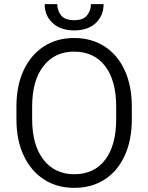

<svg xmlns="http://www.w3.org/2000/svg" viewBox="-20 -906 723 936"><path d="M622.6 -385.7V-325.2Q622.6 -222.2 587.9 -147Q553.2 -71.8 490.2 -31Q427.2 9.8 341.8 9.8Q258.3 9.8 194.8 -31Q131.3 -71.8 95.7 -147Q60.1 -222.2 60.1 -325.2V-385.7Q60.1 -488.8 95.5 -564Q130.9 -639.2 194.1 -679.9Q257.3 -720.7 340.8 -720.7Q426.3 -720.7 489.5 -679.9Q552.7 -639.2 587.6 -564Q622.6 -488.8 622.6 -385.7ZM546.4 -325.2V-386.7Q546.4 -513.2 492.4 -583.7Q438.5 -654.3 340.8 -654.3Q246.6 -654.3 191.7 -583.7Q136.7 -513.2 136.7 -386.7V-325.2Q136.7 -198.2 192.1 -127.4Q247.6 -56.6 341.8 -56.6Q439.5 -56.6 492.9 -127.4Q546.4 -198.2 546.4 -325.2ZM423.3 -885.7H484.9Q484.9 -829.6 446.8 -793.7Q408.7 -757.8 341.8 -757.8Q275.4 -757.8 236.6 -793.7Q197.8 -829.6 197.8 -885.7H259.3Q259.3 -854.5 277.8 -831.1Q296.4 -807.6 341.8 -807.6Q385.3 -807.6 404.3 -831.1Q423.3 -854.5 423.3 -885.7Z"/></svg>

Font: Vazirmatn RD UI Light
Style: Regular
Weight: 300
Designer: Saber Rastikerdar
Foundry: Saber Rastikerdar
Version: Version 33.003